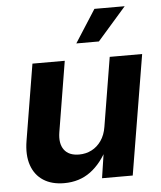

<svg xmlns="http://www.w3.org/2000/svg" viewBox="-54 -809 725 864"><g transform="rotate(-5 308.5 -377.0)"><path d="M201.7 7.3Q145.5 7.3 107.7 -17.1Q69.8 -41.5 54 -87.4Q38.1 -133.3 48.8 -197.8L105.5 -541H251.5L199.2 -223.1Q190.9 -172.4 211.9 -143.8Q232.9 -115.2 279.3 -115.2Q310.1 -115.2 335.9 -128.4Q361.8 -141.6 379.6 -167.2Q397.5 -192.9 403.3 -229.5L454.6 -541H601.1L511.2 0H372.6L393.1 -135.7H404.3Q371.1 -67.4 320.8 -30Q270.5 7.3 201.7 7.3ZM310.1 -614.3 404.8 -762.2H541.5L412.1 -614.3Z"/></g></svg>

Font: Inter 17pt
Style: Bold Italic
Weight: 700
Italic angle: -9.3988°
Version: Version 4.001;git-66647c0bb